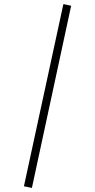

<svg xmlns="http://www.w3.org/2000/svg" viewBox="-20 -821 466 939"><path d="M290 -801 328 -793 136 98 97 90Z"/></svg>

Font: Fira Sans Extra Condensed ExtraLight
Style: Regular
Weight: 275
Width: 1
Designer: Carrois Corporate & Edenspiekermann AG
Foundry: Carrois Corporate GbR & Edenspiekermann AG
Version: Version 4.203